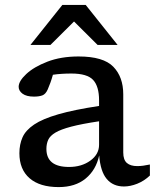

<svg xmlns="http://www.w3.org/2000/svg" viewBox="-20 -752 636 782"><path d="M485 7.5Q440.5 7.5 414.8 -23Q389 -53.5 384 -119Q371 -59.5 328.8 -24.8Q286.5 10 219 10Q142 10 100.5 -26Q59 -62 59 -128Q59 -164 71.8 -192.8Q84.5 -221.5 119 -244.8Q153.5 -268 217.5 -286.5Q281.5 -305 383.5 -320.5V-343Q383.5 -400.5 359.2 -426.5Q335 -452.5 271 -452.5Q249 -452.5 230.5 -451.2Q212 -450 195.5 -447.5Q190.5 -429.5 185.5 -415.8Q180.5 -402 174.5 -388Q166 -368.5 152.5 -363.5Q139 -358.5 118.5 -358.5Q88 -358.5 72 -370.2Q56 -382 56 -398.5Q56 -421.5 87 -450.5Q118 -479.5 173 -500.8Q228 -522 300 -522Q401 -522 441.5 -480.2Q482 -438.5 482 -368V-131Q482 -101 496.8 -88.2Q511.5 -75.5 539 -75.5Q550.5 -75.5 563.5 -77.2Q576.5 -79 590.5 -82V-37Q566.5 -14.5 538.5 -3.5Q510.5 7.5 485 7.5ZM169 -145.5Q169 -72 261 -72Q312.5 -72 348 -97.8Q383.5 -123.5 383.5 -162.5V-258Q313 -247.5 270.2 -236.2Q227.5 -225 205.8 -212Q184 -199 176.5 -182.8Q169 -166.5 169 -145.5ZM104 -569 234 -732H329L459 -569H377.5L281.5 -664.5L185.5 -569Z"/></svg>

Font: Newsreader 6pt
Style: Regular
Weight: 400
Designer: Hugues Gentile
Foundry: Production Type
Version: Version 1.003; ttfautohint (v1.8.3)